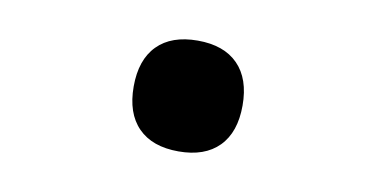

<svg xmlns="http://www.w3.org/2000/svg" viewBox="-38 -304 776 396"><g transform="rotate(10 350.0 -106.0)"><path d="M350 10Q295 10 265.5 -20Q236 -50 236 -106Q236 -162 265.5 -192Q295 -222 350 -222Q405 -222 434.5 -192Q464 -162 464 -106Q464 -50 434.5 -20Q405 10 350 10Z"/></g></svg>

Font: Martian Mono SemiBold
Style: Regular
Weight: 600
Monospace: yes
Designer: Roman Shamin
Foundry: Evil Martians
Version: Version 1.000; ttfautohint (v1.8.4.7-5d5b)